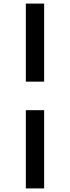

<svg xmlns="http://www.w3.org/2000/svg" viewBox="-20 -857 389 1070"><path d="M124 -837H226V-402H124ZM124 -243H226V193H124Z"/></svg>

Font: BioRhyme Medium
Style: Regular
Weight: 500
Designer: Aoife Mooney
Foundry: Aoife Mooney Type
Version: Version 1.600;gftools[0.9.33]